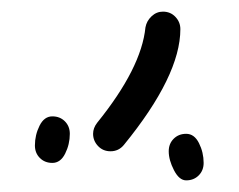

<svg xmlns="http://www.w3.org/2000/svg" viewBox="-20 -680 410 330"><path d="M260 -660Q273 -660 281.5 -651Q290 -642 290 -630Q290 -550 193 -431Q184 -420 170 -420Q157 -420 148.5 -429Q140 -438 140 -450Q140 -460 147 -469Q223 -563 230 -633Q232 -644 240.5 -652Q249 -660 260 -660ZM70 -480Q83 -480 91.5 -471.5Q100 -463 100 -450Q100 -432 92 -416Q84 -400 70 -400Q57 -400 48.5 -408.5Q40 -417 40 -430Q40 -448 48 -464Q56 -480 70 -480ZM300 -450Q314 -450 322 -434Q330 -418 330 -400Q330 -387 321.5 -378.5Q313 -370 300 -370Q288 -370 279 -387.5Q270 -405 270 -420Q270 -433 278.5 -441.5Q287 -450 300 -450Z"/></svg>

Font: Pecita
Style: Book
Weight: 400
Width: 7
Version: Version 4.3